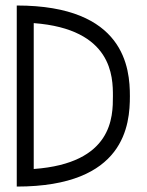

<svg xmlns="http://www.w3.org/2000/svg" viewBox="-20 -687 540 707"><path d="M41.7 0C441.6 0 458.3 -229.4 458.3 -333.3C458.3 -434.9 440.2 -666.7 41.7 -666.7ZM104.2 -601.9C394.4 -580 395.8 -403.6 395.8 -333.3C395.8 -256.8 395.1 -85.8 104.2 -64.7Z"/></svg>

Font: Amy Mono
Style: Regular
Weight: 400
Monospace: yes
Version: Version 001.000